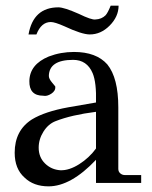

<svg xmlns="http://www.w3.org/2000/svg" viewBox="-20 -648 540 680"><path d="M480 -28V0H320V-82Q231 12 152 12Q99 12 67 -19Q32 -50 32 -107Q32 -186 93 -225Q139 -253 222 -268L320 -285Q322 -356 308 -389Q288 -436 239 -436Q154 -436 153 -379Q153 -369 164.5 -355.5Q176 -342 176 -341Q177 -326 161.5 -316Q146 -306 133 -309Q83 -309 84 -361Q85 -420 153 -448Q195 -464 242 -464Q321 -464 360 -420Q399 -372 399 -268V-50Q399 -40 406 -34Q413 -28 422 -28ZM320 -122V-252Q233 -241 177 -219Q151 -209 134 -182Q117 -155 117 -125Q117 -91 139.5 -69Q162 -47 194 -45Q225 -44 260.5 -66.5Q296 -89 320 -122ZM372 -628H400Q400 -589 368 -557Q337 -526 298 -526Q270 -526 208 -555Q174 -570 160 -570Q126 -570 109 -526H81Q98 -622 187 -622Q207 -622 259 -599Q304 -577 318 -579Q340 -580 354 -594Q362 -603 372 -628Z"/></svg>

Font: GFS Didot
Style: Regular
Weight: 400
Designer: Takis Katsoulidis and George D. Matthiopoulos
Foundry: Takis Katsoulidis and George D. Matthiopoulos
Version: Version 1.0